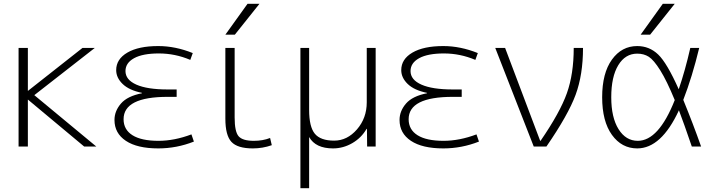

<svg xmlns="http://www.w3.org/2000/svg" viewBox="-20 -773 3772 1013"><path d="M128 -294 415 -520H480L161 -271L488 0H424L128 -247H127V0H78V-520H127V-294Z M729 -281V-283Q661 -297 627 -330Q593 -363 593 -403Q593 -461 652 -495.5Q711 -530 815 -530Q905 -530 997 -493L984 -457Q904 -491 818 -491Q733 -491 687.5 -466Q642 -441 642 -398Q642 -352 699.5 -326.5Q757 -301 865 -301H912V-262H865Q632 -262 632 -144Q632 -89 679 -59.5Q726 -30 816 -30Q900 -30 990 -64L1003 -26Q912 10 815 10Q704 10 644 -30Q584 -70 584 -140Q584 -187 618 -226.5Q652 -266 729 -281Z M1218 -520V-153Q1218 -78 1239 -54Q1260 -30 1319 -30Q1367 -30 1405 -45L1414 -7Q1366 10 1314 10Q1233 10 1201 -24.5Q1169 -59 1169 -147V-520ZM1169 -590 1286 -753H1349L1219 -590Z M1915 -520H1962V0H1917L1916 -93H1914Q1887 -46 1839 -18Q1791 10 1737 10Q1645 10 1611 -50V220H1565V-520H1611V-193Q1611 -104 1641 -67.5Q1671 -31 1743 -31Q1812 -31 1863.5 -90.5Q1915 -150 1915 -233Z M2233 -281V-283Q2165 -297 2131 -330Q2097 -363 2097 -403Q2097 -461 2156 -495.5Q2215 -530 2319 -530Q2409 -530 2501 -493L2488 -457Q2408 -491 2322 -491Q2237 -491 2191.5 -466Q2146 -441 2146 -398Q2146 -352 2203.5 -326.5Q2261 -301 2369 -301H2416V-262H2369Q2136 -262 2136 -144Q2136 -89 2183 -59.5Q2230 -30 2320 -30Q2404 -30 2494 -64L2507 -26Q2416 10 2319 10Q2208 10 2148 -30Q2088 -70 2088 -140Q2088 -187 2122 -226.5Q2156 -266 2233 -281Z M2832 -30Q2935 -180 2971 -281.5Q3007 -383 3007 -520H3056Q3056 -379 3017 -273Q2978 -167 2863 0H2796L2593 -520H2645L2830 -30Z M3410 -590H3360L3477 -753H3540ZM3585 -246Q3637 -119 3679 0H3630Q3588 -123 3562 -191Q3469 10 3342 10Q3260 10 3208.5 -61.5Q3157 -133 3157 -260Q3157 -387 3208.5 -458.5Q3260 -530 3342 -530Q3406 -530 3452.5 -485.5Q3499 -441 3561 -302Q3595 -401 3622 -520H3669Q3632 -367 3585 -246ZM3540 -245Q3498 -347 3463.5 -402Q3429 -457 3403 -473.5Q3377 -490 3342 -490Q3279 -490 3242 -429Q3205 -368 3205 -260Q3205 -153 3243.5 -91.5Q3282 -30 3345 -30Q3455 -30 3540 -245Z"/></svg>

Font: M PLUS 1p Light
Style: Regular
Weight: 300
Version: Version 1.061